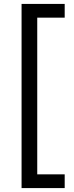

<svg xmlns="http://www.w3.org/2000/svg" viewBox="-20 -780 380 980"><path d="M90.1 180V-760H310.2V-689.9H170.1V109.9H310.2V180Z"/></svg>

Font: Oxanium ExtraLight
Style: Regular
Weight: 200
Designer: Severin Meyer
Version: Version 2.000